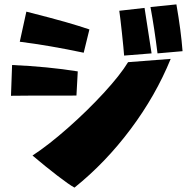

<svg xmlns="http://www.w3.org/2000/svg" viewBox="-20 -800 861 874"><path d="M128 -92Q200 -139 288.5 -217Q377 -295 452 -376.5Q527 -458 563 -517L757 -532Q689 -365 574.5 -212Q460 -59 319 54Q295 41 241 -0.5Q187 -42 128 -92ZM334 -475 328 -365Q58 -365 30 -364L35 -504Q197 -497 334 -475ZM70 -610 100 -747Q218 -717 279 -699.5Q340 -682 387 -666L361 -560Q205 -593 70 -610ZM523 -751 638 -764 670 -557 545 -547Q543 -576 535 -650.5Q527 -725 523 -751ZM665 -768 783 -780Q804 -660 811 -567L697 -557Q683 -670 665 -768Z"/></svg>

Font: Otomanopee One
Style: Regular
Weight: 400
Designer: Das Ende der Wildnis
Foundry: Gutenberg Labo
Version: Version 3.005